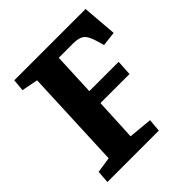

<svg xmlns="http://www.w3.org/2000/svg" viewBox="-188 -839 977 977"><g transform="rotate(-45 300.5 -350.5)"><path d="M37 -68 122 -81 145 -619 57 -636 63 -701H576L591 -514L513 -505L500 -549Q491 -578 480.5 -593.5Q470 -609 452 -615.5Q434 -622 404 -622H304L294 -392H505L500 -309H291L280 -81L408 -69L402 0H32Z"/></g></svg>

Font: Literata
Style: Bold Italic
Weight: 700
Italic angle: -2°
Designer: Latin by Veronika Burian and Jose Scaglione. Greek by Irene Vlachou. Cyrillic by Vera Evstafieva
Foundry: TypeTogether
Version: Version 3.103;gftools[0.9.29]